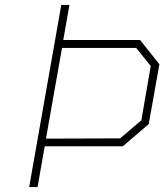

<svg xmlns="http://www.w3.org/2000/svg" viewBox="-20 -757 665 777"><path d="M98 0 228 -737H261L236 -595H547L625 -497L582 -255L477 -165H161L132 0ZM166 -196 466 -197 552 -270 590 -490 531 -563H231Z"/></svg>

Font: Tomorrow ExtraLight
Style: Italic
Weight: 275
Italic angle: -10°
Designer: Tony de Marco, Monica Rizzolli
Foundry: Just in Type
Version: Version 2.002